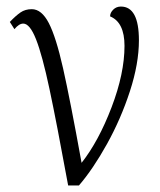

<svg xmlns="http://www.w3.org/2000/svg" viewBox="-20 -566 489 586"><path d="M51 -494Q38 -494 24 -477L10 -499Q28 -518 42.5 -528Q57 -538 77 -538Q107 -538 129 -495.5Q151 -453 172.5 -357.5Q194 -262 229 -69Q281 -135 320.5 -238.5Q360 -342 360 -426Q360 -498 316 -516Q316 -527 325.5 -536.5Q335 -546 349 -546Q404 -546 404 -443Q404 -372 376.5 -287.5Q349 -203 306.5 -126.5Q264 -50 221 0H188Q153 -191 131 -294.5Q109 -398 90 -446Q71 -494 51 -494Z"/></svg>

Font: Noto Serif CondLight
Style: Regular
Weight: 300
Width: 3
Designer: Monotype Design Team
Foundry: Monotype Imaging Inc.
Version: Version 1.001